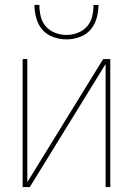

<svg xmlns="http://www.w3.org/2000/svg" viewBox="-20 -760 540 780"><path d="M72 0V-520H91V-20L399 -520H428V0H409V-500L101 0ZM250 -600Q223 -600 196.5 -609.5Q170 -619 152.5 -639Q135 -659 127.5 -686Q120 -713 120 -740H140Q140 -717 145.5 -693.5Q151 -670 166.5 -652.5Q182 -635 204.5 -626.5Q227 -618 250 -618Q273 -618 295.5 -626.5Q318 -635 333.5 -652.5Q349 -670 354.5 -693.5Q360 -717 360 -740H380Q380 -713 372.5 -686Q365 -659 347.5 -639Q330 -619 303.5 -609.5Q277 -600 250 -600Z"/></svg>

Font: Iosevka Thin
Style: Regular
Weight: 100
Monospace: yes
Designer: Belleve Invis
Foundry: Belleve Invis
Version: Version 32.5.0; ttfautohint (v1.8.4)